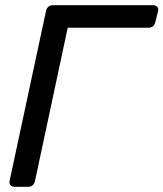

<svg xmlns="http://www.w3.org/2000/svg" viewBox="-20 -720 630 740"><path d="M36 0Q26 0 20.5 -6.5Q15 -13 17 -23L157 -676Q162 -700 184 -700H569Q580 -700 586 -693.5Q592 -687 589 -676L579 -636Q574 -613 551 -613H241L115 -23Q110 0 87 0Z"/></svg>

Font: Lubike
Style: Italic
Weight: 400
Italic angle: -12°
Foundry: Honoka55
Version: Version 1.000;July 22, 2022;FontCreator 14.0.0.2862 64-bit